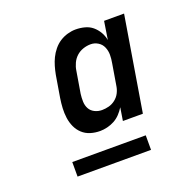

<svg xmlns="http://www.w3.org/2000/svg" viewBox="-97 -789 693 695"><g transform="rotate(-20 250.0 -441.5)"><path d="M222 -317Q202 -317 184.5 -322.5Q167 -328 154 -340Q141 -352 133.5 -368.5Q126 -385 123.5 -403.5Q121 -422 122 -441Q123 -460 126 -479L140 -563Q143 -579 147.5 -594.5Q152 -610 159 -624.5Q166 -639 177 -652.5Q188 -666 202 -675Q216 -684 232 -688.5Q248 -693 263 -693Q281 -693 298 -688.5Q315 -684 327.5 -673.5Q340 -663 348.5 -648.5Q357 -634 360 -617L371 -687H448L388 -323H311L319 -373Q311 -360 300.5 -349Q290 -338 277 -331Q264 -324 249.5 -320.5Q235 -317 222 -317ZM254 -386Q267 -386 280.5 -389.5Q294 -393 305.5 -402Q317 -411 323.5 -423.5Q330 -436 332 -449L346 -533Q349 -549 349 -564.5Q349 -580 343 -594Q337 -608 324 -616Q311 -624 296 -624Q281 -624 266.5 -619Q252 -614 241 -604Q230 -594 223.5 -580Q217 -566 215 -552L201 -468Q199 -453 199.5 -438Q200 -423 206.5 -411Q213 -399 226 -392.5Q239 -386 254 -386ZM371 -190H88V-246H371Z"/></g></svg>

Font: Iosevka Custom
Style: Italic
Weight: 400
Italic angle: -9°
Monospace: yes
Designer: Belleve Invis
Foundry: Belleve Invis
Version: Version 30.3.3; ttfautohint (v1.8.3)